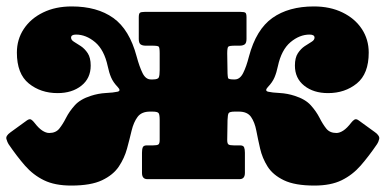

<svg xmlns="http://www.w3.org/2000/svg" viewBox="-30 -557 1200 597"><path d="M1142.5 -109Q1117 -71.5 1091.5 -42.2Q1066 -13 1032.2 3.5Q998.5 20 947.5 20Q887 20 852.8 3.5Q818.5 -13 802 -39.2Q785.5 -65.5 778.8 -95Q772 -124.5 767 -150.8Q762 -177 750.5 -193.5Q739 -210 712.5 -210H700.5Q684 -210 681 -205.2Q678 -200.5 677.5 -184L676.5 -122Q676.5 -110.5 680.5 -107.8Q684.5 -105 696.5 -105H716Q726.5 -105 729 -99Q731.5 -93 731.5 -82V-19.5Q731.5 0 715 0H428Q411.5 0 411.5 -19.5V-82Q411.5 -93 414 -99Q416.5 -105 427 -105H446.5Q458.5 -105 462.5 -107.8Q466.5 -110.5 466.5 -122V-184Q466.5 -200.5 463.2 -205.2Q460 -210 443.5 -210H436.5Q410 -210 397.8 -193.5Q385.5 -177 379.2 -150.8Q373 -124.5 365 -95Q357 -65.5 339.5 -39.2Q322 -13 287.2 3.5Q252.5 20 191.5 20Q140.5 20 106.8 3.5Q73 -13 47.5 -42.2Q22 -71.5 -3.5 -109Q-7 -114.5 -10 -124.5Q-13 -134.5 2.5 -145.5L53.5 -182.5Q62 -188.5 67.2 -185Q72.5 -181.5 77 -175.5Q90 -158.5 101.5 -151Q113 -143.5 123 -143.5Q143.5 -143.5 154.5 -157.2Q165.5 -171 175.5 -190.8Q185.5 -210.5 202.5 -229.5Q219.5 -248.5 252.5 -259Q275.5 -266.5 299.2 -267.8Q323 -269 335.2 -271.8Q347.5 -274.5 336 -286.5Q322 -301 315.5 -316.2Q309 -331.5 305 -351Q294 -402 265.8 -425.8Q237.5 -449.5 206.5 -449.5Q191 -449.5 191 -440Q191 -432.5 200.2 -427Q209.5 -421.5 221.5 -413.5Q233.5 -405.5 242.8 -391.5Q252 -377.5 252 -353Q252 -313.5 223 -290.5Q194 -267.5 149 -267.5Q96.5 -267.5 59.5 -297.5Q22.5 -327.5 22.5 -393.5Q22.5 -434.5 44 -467Q65.5 -499.5 104 -518.2Q142.5 -537 193 -537Q272 -537 322.2 -501.2Q372.5 -465.5 395 -381Q403.5 -349.5 413.2 -329.8Q423 -310 439 -310H445.5Q461.5 -310 464 -316.8Q466.5 -323.5 466.5 -339V-391.5Q466.5 -409 463.5 -412Q460.5 -415 443 -415H422.5Q413 -415 407.2 -419Q401.5 -423 401.5 -436V-503Q401.5 -514.5 405 -517.2Q408.5 -520 419.5 -520H718.5Q730 -520 733.2 -517.2Q736.5 -514.5 736.5 -503V-436Q736.5 -423 730.8 -419Q725 -415 715.5 -415H701Q683.5 -415 680 -412Q676.5 -409 676.5 -391L677.5 -329Q678 -319.5 679 -314.8Q680 -310 696 -310H700Q716 -310 726 -329.8Q736 -349.5 744 -381Q766.5 -465.5 817 -501.2Q867.5 -537 946 -537Q996.5 -537 1035 -518.2Q1073.5 -499.5 1095 -467Q1116.5 -434.5 1116.5 -393.5Q1116.5 -327.5 1079.5 -297.5Q1042.5 -267.5 990 -267.5Q945 -267.5 916 -290.5Q887 -313.5 887 -353Q887 -377.5 896.2 -391.5Q905.5 -405.5 917.5 -413.5Q929.5 -421.5 938.8 -427Q948 -432.5 948 -440Q948 -449.5 932.5 -449.5Q901.5 -449.5 873.2 -425.8Q845 -402 834 -351Q830 -331.5 823.5 -316.2Q817 -301 803 -286.5Q792 -274.5 804 -271.8Q816 -269 839.8 -267.8Q863.5 -266.5 886.5 -259Q919.5 -248.5 936.5 -229.5Q953.5 -210.5 963.5 -190.8Q973.5 -171 984.5 -157.2Q995.5 -143.5 1016 -143.5Q1026 -143.5 1037.5 -151Q1049 -158.5 1062 -175.5Q1066.5 -181.5 1072 -185Q1077.5 -188.5 1085.5 -182.5L1136.5 -145.5Q1151.5 -134.5 1149 -124.5Q1146.5 -114.5 1142.5 -109Z"/></svg>

Font: Besley* Fatface
Style: Regular
Weight: 900
Designer: Owen Earl
Foundry: indestructible type*
Version: Version 3.000; ttfautohint (v1.8.3)